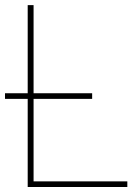

<svg xmlns="http://www.w3.org/2000/svg" viewBox="-20 -748 559 768"><path d="M90.8 0V-727.5H114.3V-22.5H489.3V0ZM0 -352.5V-375H348.6V-352.5Z"/></svg>

Font: Inter Display Thin
Style: Regular
Weight: 100
Designer: Rasmus Andersson
Foundry: rsms
Version: Version 4.000;git-a52131595